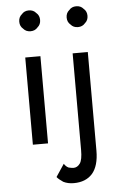

<svg xmlns="http://www.w3.org/2000/svg" viewBox="-61 -747 632 1009"><g transform="rotate(-5 255.0 -242.5)"><path d="M342 -688Q356 -705 380 -705Q404 -705 418 -688Q435 -674 435 -650Q435 -626 418 -612Q404 -595 380 -595Q356 -595 342 -612Q325 -626 325 -650Q325 -674 342 -688ZM243 114Q253 130 267 136Q285 140 292 140Q313 140 327 120Q340 101 340 50V-460H420V60Q420 141 385 181Q350 220 287 220Q256 220 232 208Q208 192 199 180ZM92 -688Q106 -705 130 -705Q154 -705 168 -688Q185 -674 185 -650Q185 -626 168 -612Q154 -595 130 -595Q106 -595 92 -612Q75 -626 75 -650Q75 -674 92 -688ZM90 -460H170V0H90Z"/></g></svg>

Font: jost-mod-400
Style: Regular
Weight: 400
Version: Version 3.200; ttfautohint (v0.97) -l 8 -r 50 -G 200 -x 14 -